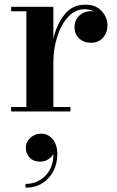

<svg xmlns="http://www.w3.org/2000/svg" viewBox="-20 -490 514 844"><path d="M214.5 -460V-319.5Q229 -382.5 263.5 -426Q298 -469.5 354 -469.5Q402 -469.5 427.2 -441.2Q452.5 -413 452.5 -378Q452.5 -347 432.8 -324.5Q413 -302 380.5 -302Q347.5 -302 327.5 -321.5Q307.5 -341 307.5 -369.5Q307.5 -402 328.8 -421.5Q350 -441 380 -441Q386.5 -441 392.5 -440Q374 -449.5 352 -449.5Q311 -449.5 280 -416.2Q249 -383 231.8 -329.2Q214.5 -275.5 214.5 -214V-19.5H289.5V0H29V-19.5H96V-440.5H29V-460ZM92 335V318.5Q145 318.5 180.2 281.8Q215.5 245 214.5 187Q207.5 200.5 192 210.5Q176.5 220.5 157.5 220.5Q126 220.5 109.8 202.2Q93.5 184 93.5 159Q93.5 134 113.2 115.8Q133 97.5 161.5 97.5Q190.5 97.5 211.2 121.5Q232 145.5 232 188.5Q232 227.5 215.2 261Q198.5 294.5 167.2 314.8Q136 335 92 335Z"/></svg>

Font: Bodoni Moda SemiBold
Style: Regular
Weight: 600
Designer: Owen Earl
Foundry: indestructible type
Version: Version 2.005; ttfautohint (v1.8.4.7-5d5b)